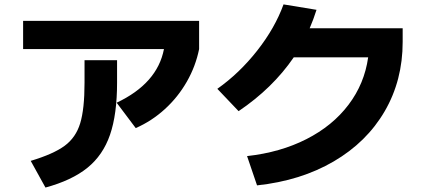

<svg xmlns="http://www.w3.org/2000/svg" viewBox="-20 -802 1915 864"><path d="M360.4 -429.7V-531.2H506.8V-429.7Q506.8 -287.6 475.1 -195.6Q443.4 -103.5 373.3 -46.9Q303.2 9.8 184.6 42L118.2 -78.1Q220.7 -108.9 271 -146Q321.3 -183.1 340.8 -247.1Q360.4 -311 360.4 -429.7ZM84 -708H876V-581.1Q860.4 -503.9 820.8 -434.6Q781.2 -365.2 722.2 -311.3Q663.1 -257.3 590.8 -225.6L504.9 -339.8Q688 -426.3 717.8 -581.1H84Z M1636.7 -543.9H1301.8Q1207 -405.3 1053.7 -301.8L958 -402.3Q1057.1 -472.2 1137.2 -574Q1217.3 -675.8 1255.9 -782.2L1404.3 -757.8Q1390.6 -714.4 1373.5 -674.8H1792V-613.3Q1792 -440.4 1711.2 -301.5Q1630.4 -162.6 1481.9 -75.7Q1333.5 11.2 1136.7 32.2L1091.8 -99.6Q1241.7 -116.2 1359.1 -176Q1476.6 -235.8 1548.3 -330.6Q1620.1 -425.3 1636.7 -543.9Z"/></svg>

Font: Pretendard JP ExtraBold
Style: Regular
Weight: 800
Designer: Base glyphs from Inter by Rasmus Andersson; Hangeul glyphs from Noto Sans CJK(Source Han Sans) by Jang Soo-young and Kan
Foundry: Kil Hyung-jin
Version: Version 1.309